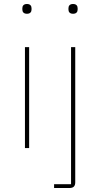

<svg xmlns="http://www.w3.org/2000/svg" viewBox="-20 -742 502 962"><path d="M336 181H251V200H328C348 200 357 191 357 171V-506H336ZM346 -673C363 -673 369 -683 369 -694V-701C369 -712 363 -722 346 -722C329 -722 323 -712 323 -701V-694C323 -683 329 -673 346 -673ZM115 -673C132 -673 138 -683 138 -694V-701C138 -712 132 -722 115 -722C98 -722 92 -712 92 -701V-694C92 -683 98 -673 115 -673ZM105 0H126V-506H105Z"/></svg>

Font: IBM Plex Sans Thai Looped Thin
Style: Regular
Weight: 100
Designer: Mike Abbink, Paul van der Laan, Pieter van Rosmalen, Ben Mitchell, Mark Frömberg
Foundry: Bold Monday
Version: Version 1.1